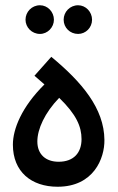

<svg xmlns="http://www.w3.org/2000/svg" viewBox="-20 -708 447 730"><path d="M132 -579C161 -579 185 -604 185 -633C185 -663 161 -688 132 -688C101 -688 77 -663 77 -633C77 -604 101 -579 132 -579ZM277 -579C306 -579 330 -603 330 -633C330 -663 306 -688 277 -688C246 -688 222 -663 222 -633C222 -603 246 -579 277 -579ZM199 2C336 2 378 -106 377 -176C376 -296 291 -396 175 -492L111 -420L149 -387C62 -301 29 -217 29 -158C29 -55 99 2 199 2ZM203 -93C154 -93 122 -121 122 -170C122 -217 150 -279 205 -336C270 -273 290 -227 290 -179C290 -127 260 -93 203 -93Z"/></svg>

Font: Noto Sans Arabic UI SmCn Md
Style: Regular
Weight: 500
Width: 4
Designer: Monotype Design Team, Nadine Chahine and Nizar Qandah
Foundry: Monotype Imaging Inc.
Version: Version 2.010